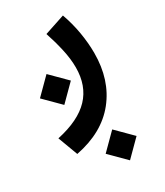

<svg xmlns="http://www.w3.org/2000/svg" viewBox="-192 -365 721 841"><g transform="rotate(-30 169.0 56.0)"><path d="M209 247.6 287.1 325.7 209 403.8 130.9 325.7ZM81.1 -106.4 159.2 -28.3 81.1 49.8 2.9 -28.3ZM22.9 264.2 -14.6 163.6Q98.6 139.2 152.8 82Q207 24.9 207 -67.9Q207 -110.8 195.8 -160.6Q184.6 -210.4 168.5 -258.3L271.5 -292.5Q290 -241.2 299.3 -186.8Q308.6 -132.3 308.6 -81.5Q308.6 54.2 235.6 145.5Q162.6 236.8 22.9 264.2Z"/></g></svg>

Font: Vazirmatn UI NL Medium
Style: Regular
Weight: 500
Designer: Saber Rastikerdar
Foundry: Saber Rastikerdar
Version: Version 33.003